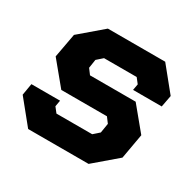

<svg xmlns="http://www.w3.org/2000/svg" viewBox="-116 -626 768 754"><g transform="rotate(30 268.0 -249.0)"><path d="M10 -106 19 -159H149L144 -131L162 -108H324L350 -131L357 -174L339 -198H132L47 -301L67 -410L170 -498H430L516 -392L506 -339H376L381 -367L363 -390H215L189 -367L183 -328L201 -304H408L493 -201L473 -88L370 0H96Z"/></g></svg>

Font: Chakra Petch
Style: Bold Italic
Weight: 700
Italic angle: -10°
Designer: Katatrad Aksorn Co.,Ltd.
Foundry: Cadson Demak Co.,Ltd.
Version: Version 1.000; ttfautohint (v1.6)